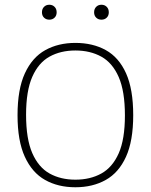

<svg xmlns="http://www.w3.org/2000/svg" viewBox="-20 -783 636 810"><path d="M298 7Q225 7 170.2 -23.8Q115.5 -54.5 84.8 -121.5Q54 -188.5 54 -297Q54 -406.5 85 -473.8Q116 -541 171 -571.5Q226 -602 298 -602Q371.5 -602 426.5 -571.5Q481.5 -541 511.8 -473.8Q542 -406.5 542 -297Q542 -188.5 511.5 -121.5Q481 -54.5 426 -23.8Q371 7 298 7ZM298 -25Q360.5 -25 407.5 -51Q454.5 -77 480.8 -136.2Q507 -195.5 507 -296Q507 -398 480.8 -458Q454.5 -518 407.5 -544Q360.5 -570 298 -570Q236 -570 189.2 -544.2Q142.5 -518.5 116.2 -459Q90 -399.5 90 -299Q90 -197 116.2 -137Q142.5 -77 189.2 -51Q236 -25 298 -25ZM408 -700Q394.5 -700 385.8 -708.5Q377 -717 377 -731Q377 -745.5 385.8 -754.2Q394.5 -763 408 -763Q421.5 -763 430.2 -754.2Q439 -745.5 439 -731Q439 -717 430.2 -708.5Q421.5 -700 408 -700ZM188 -700Q174.5 -700 165.8 -708.5Q157 -717 157 -731Q157 -745.5 165.8 -754.2Q174.5 -763 188 -763Q201.5 -763 210.2 -754.2Q219 -745.5 219 -731Q219 -717 210.2 -708.5Q201.5 -700 188 -700Z"/></svg>

Font: Encode Sans SC Thin
Style: Regular
Weight: 250
Designer: Multiple Designers
Foundry: Impallari Type
Version: Version 3.002